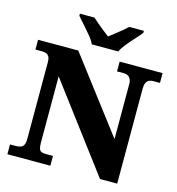

<svg xmlns="http://www.w3.org/2000/svg" viewBox="-131 -1044 1068 1157"><g transform="rotate(15 403.0 -465.5)"><path d="M21 0V-61H54Q72 -61 85.5 -65Q99 -69 106 -82Q113 -95 113 -121V-597Q113 -622 106 -633.5Q99 -645 87.5 -649Q76 -653 63 -653H21V-714H272L621 -255V-597Q621 -618 614.5 -630Q608 -642 597.5 -647.5Q587 -653 573 -653H530V-714H798V-653H755Q740 -653 729 -647Q718 -641 712 -628Q706 -615 706 -593V0H599L198 -533V-121Q198 -95 202.5 -82Q207 -69 218 -65Q229 -61 246 -61H289V0ZM341 -771Q331 -794 309 -820.5Q287 -847 263.5 -873Q240 -899 224 -918V-931H315Q326 -921 345.5 -904Q365 -887 386.5 -870.5Q408 -854 423 -842Q438 -854 459.5 -870.5Q481 -887 501.5 -904Q522 -921 532 -931H623V-918Q608 -899 584 -873Q560 -847 538.5 -820.5Q517 -794 506 -771Z"/></g></svg>

Font: Noto Serif Kannada Black
Style: Regular
Weight: 900
Version: Version 2.003